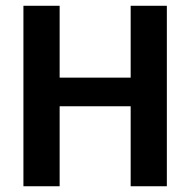

<svg xmlns="http://www.w3.org/2000/svg" viewBox="-20 -648 662 668"><path d="M560.5 0V-627.9H434.6V-377.9H187.5V-627.9H61.5V0H187.5V-278.3H434.6V0Z"/></svg>

Font: Namkio Khamti Book
Style: Bold
Weight: 800
Designer: Debbi Hosken
Foundry: SIL International
Version: Version 3.917